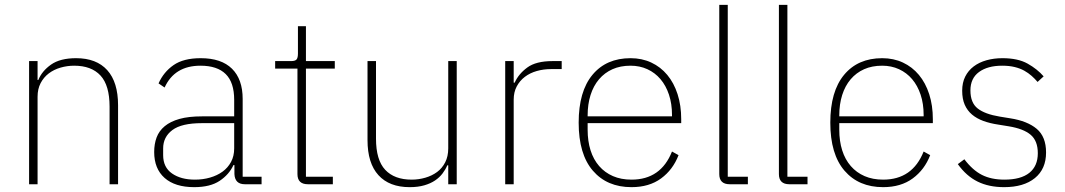

<svg xmlns="http://www.w3.org/2000/svg" viewBox="-20 -760 4393 792"><path d="M100 0V-508H135V-430H138Q153 -467 190.5 -493.5Q228 -520 294 -520Q378 -520 422.5 -470.5Q467 -421 467 -326V0H432V-320Q432 -408 394.5 -448.5Q357 -489 286 -489Q257 -489 229.5 -481Q202 -473 181 -457Q160 -441 147.5 -417Q135 -393 135 -361V0Z M990 0Q949 0 947 -42V-79H943Q925 -40 886 -14Q847 12 781 12Q702 12 659 -26Q616 -64 616 -133Q616 -166 626 -193Q636 -220 659.5 -239.5Q683 -259 720.5 -269.5Q758 -280 813 -280H946V-348Q946 -420 911 -454.5Q876 -489 807 -489Q700 -489 659 -399L634 -416Q655 -463 696 -491.5Q737 -520 808 -520Q893 -520 937 -476.5Q981 -433 981 -352V-31H1059V0ZM784 -19Q817 -19 846.5 -27.5Q876 -36 898 -52Q920 -68 933 -92Q946 -116 946 -148V-252H813Q729 -252 691 -223.5Q653 -195 653 -148V-120Q653 -70 689.5 -44.5Q726 -19 784 -19Z M1250 0Q1207 0 1207 -42V-477H1115V-508H1181Q1198 -508 1203.5 -515Q1209 -522 1209 -539V-652H1242V-508H1361V-477H1242V-31H1353V0Z M1829 -78H1825Q1818 -61 1805.5 -44.5Q1793 -28 1774.5 -15.5Q1756 -3 1730 4.5Q1704 12 1670 12Q1586 12 1541 -37.5Q1496 -87 1496 -182V-508H1531V-188Q1531 -100 1569 -59.5Q1607 -19 1678 -19Q1707 -19 1734.5 -27Q1762 -35 1783 -50.5Q1804 -66 1816.5 -90.5Q1829 -115 1829 -148V-508H1864V0H1829Z M2064 0V-508H2099V-419H2103Q2119 -455 2155 -481.5Q2191 -508 2259 -508H2297V-475H2253Q2222 -475 2194 -467Q2166 -459 2145 -443Q2124 -427 2111.5 -403.5Q2099 -380 2099 -349V0Z M2585 12Q2484 12 2425.5 -56Q2367 -124 2367 -254Q2367 -383 2424 -451.5Q2481 -520 2581 -520Q2628 -520 2666.5 -502Q2705 -484 2732.5 -451Q2760 -418 2775 -371.5Q2790 -325 2790 -268V-252H2404V-225Q2404 -178 2416 -140Q2428 -102 2451.5 -75Q2475 -48 2508.5 -33.5Q2542 -19 2585 -19Q2706 -19 2752 -135L2779 -120Q2756 -60 2707 -24Q2658 12 2585 12ZM2581 -489Q2539 -489 2506.5 -474.5Q2474 -460 2451 -433Q2428 -406 2416 -368Q2404 -330 2404 -284V-280H2752V-286Q2752 -332 2739.5 -369.5Q2727 -407 2704.5 -433.5Q2682 -460 2650.5 -474.5Q2619 -489 2581 -489Z M2990 0Q2947 0 2947 -42V-740H2982V-31H3065V0Z M3236 0Q3193 0 3193 -42V-740H3228V-31H3311V0Z M3623 12Q3522 12 3463.5 -56Q3405 -124 3405 -254Q3405 -383 3462 -451.5Q3519 -520 3619 -520Q3666 -520 3704.5 -502Q3743 -484 3770.5 -451Q3798 -418 3813 -371.5Q3828 -325 3828 -268V-252H3442V-225Q3442 -178 3454 -140Q3466 -102 3489.5 -75Q3513 -48 3546.5 -33.5Q3580 -19 3623 -19Q3744 -19 3790 -135L3817 -120Q3794 -60 3745 -24Q3696 12 3623 12ZM3619 -489Q3577 -489 3544.5 -474.5Q3512 -460 3489 -433Q3466 -406 3454 -368Q3442 -330 3442 -284V-280H3790V-286Q3790 -332 3777.5 -369.5Q3765 -407 3742.5 -433.5Q3720 -460 3688.5 -474.5Q3657 -489 3619 -489Z M4122 12Q4059 12 4012.5 -11Q3966 -34 3931 -83L3958 -103Q3992 -58 4030.5 -38.5Q4069 -19 4123 -19Q4191 -19 4226 -47Q4261 -75 4261 -128Q4261 -179 4231.5 -204Q4202 -229 4141 -239L4098 -246Q4064 -251 4036.5 -261Q4009 -271 3989.5 -287.5Q3970 -304 3959.5 -328Q3949 -352 3949 -386Q3949 -419 3961.5 -444Q3974 -469 3996.5 -486Q4019 -503 4049.5 -511.5Q4080 -520 4115 -520Q4179 -520 4219 -497.5Q4259 -475 4285 -445L4260 -422Q4249 -435 4235.5 -447Q4222 -459 4205 -468.5Q4188 -478 4165.5 -483.5Q4143 -489 4114 -489Q4054 -489 4018.5 -463Q3983 -437 3983 -387Q3983 -336 4013 -312.5Q4043 -289 4104 -279L4147 -272Q4218 -261 4256.5 -228.5Q4295 -196 4295 -131Q4295 -63 4249 -25.5Q4203 12 4122 12Z"/></svg>

Font: IBM Plex Sans Arabic ExtraLight
Style: Regular
Weight: 200
Designer: Mike Abbink, Paul van der Laan, Pieter van Rosmalen, Wael Morcos, Khajak Apelian
Foundry: Bold Monday
Version: Version 1.1